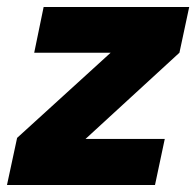

<svg xmlns="http://www.w3.org/2000/svg" viewBox="-25 -530 562 550"><path d="M-5 0 24 -135 292 -379H73L100 -510H517L489 -379L220 -132H447L419 0Z"/></svg>

Font: Wix Madefor Text ExtraBold
Style: Italic
Weight: 800
Italic angle: -12°
Designer: Dalton Maag Ltd
Foundry: Dalton Maag Ltd
Version: Version 3.100